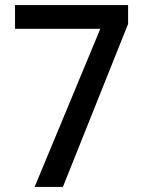

<svg xmlns="http://www.w3.org/2000/svg" viewBox="-20 -734 566 754"><path d="M116 0H227L483 -640V-714H39V-621H374Z"/></svg>

Font: Noto Sans Khmer SemiCondensed Medium
Style: Regular
Weight: 500
Width: 4
Designer: Danh Hong and the Monotype Design Team
Foundry: Monotype Imaging Inc.
Version: Version 2.004